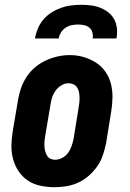

<svg xmlns="http://www.w3.org/2000/svg" viewBox="-20 -770 540 798"><path d="M206 8Q177 8 148 2Q119 -4 96 -19.5Q73 -35 57.5 -58Q42 -81 34.5 -108.5Q27 -136 27.5 -165.5Q28 -195 33 -225L55 -355Q59 -380 67.5 -404Q76 -428 90.5 -450.5Q105 -473 126 -490.5Q147 -508 171 -519Q195 -530 220 -535.5Q245 -541 270 -541Q300 -541 327.5 -533Q355 -525 378.5 -510Q402 -495 418 -472Q434 -449 441 -421.5Q448 -394 447.5 -364.5Q447 -335 442 -305L421 -175Q416 -151 408 -126.5Q400 -102 385 -80Q370 -58 349.5 -40Q329 -22 305 -11Q281 0 256 4Q231 8 206 8ZM209 -106Q224 -106 239 -114Q254 -122 263.5 -135.5Q273 -149 278 -164Q283 -179 286 -194L307 -324Q309 -335 310 -346Q311 -357 310.5 -367.5Q310 -378 308 -388Q306 -398 300.5 -406.5Q295 -415 285.5 -419.5Q276 -424 265 -424Q250 -424 235.5 -415.5Q221 -407 211.5 -394Q202 -381 197 -366Q192 -351 190 -336L168 -206Q166 -195 165 -184.5Q164 -174 164.5 -163.5Q165 -153 167.5 -143Q170 -133 175 -124Q180 -115 189 -110.5Q198 -106 209 -106ZM125 -610Q129 -631 137.5 -651.5Q146 -672 160.5 -689Q175 -706 194 -718Q213 -730 234 -737.5Q255 -745 276 -747.5Q297 -750 318 -750Q338 -750 358.5 -747.5Q379 -745 397.5 -737.5Q416 -730 431 -718Q446 -706 455 -689Q464 -672 466 -651.5Q468 -631 464 -610H365Q367 -623 364 -635Q361 -647 351.5 -655Q342 -663 329.5 -665.5Q317 -668 304 -668Q291 -668 278 -665.5Q265 -663 253 -655Q241 -647 233.5 -635Q226 -623 224 -610Z"/></svg>

Font: Iosevka Curly Slab HvObl
Style: Regular
Weight: 900
Italic angle: -9°
Monospace: yes
Designer: Belleve Invis
Foundry: Belleve Invis
Version: Version 11.1.0; ttfautohint (v1.8.3)